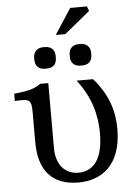

<svg xmlns="http://www.w3.org/2000/svg" viewBox="-60 -925 680 986"><g transform="rotate(-5 280.5 -432.5)"><path d="M527 -242C527 -330 502 -418 425 -506H340C412 -413 436 -319 436 -226C436 -91 384 -34 309 -34C249 -34 194 -74 194 -172V-506H152C121 -484 94 -475 15 -467V-429C91 -435 101 -430 101 -363V-209C101 -63 170 16 304 16C427 16 527 -57 527 -242ZM133 -633C133 -599 152 -581 185 -581H192C226 -581 244 -599 244 -633V-640C244 -673 226 -692 192 -692H185C152 -692 133 -673 133 -640ZM254 -749H303L435 -857L426 -881H340ZM316 -633C316 -599 335 -581 368 -581H375C408 -581 427 -599 427 -633V-640C427 -673 408 -692 375 -692H368C335 -692 316 -673 316 -640Z"/></g></svg>

Font: LT Superior Serif Medium
Style: Regular
Weight: 500
Designer: Daniel Lyons
Foundry: LyonsType
Version: Version 2.120;FEAKit 1.0